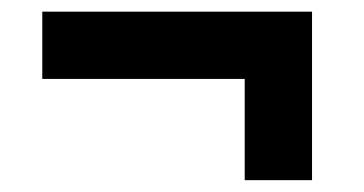

<svg xmlns="http://www.w3.org/2000/svg" viewBox="-20 -427 618 326"><path d="M509.8 -121.1H395.5V-293H51.8V-407.2H509.8Z"/></svg>

Font: Audiowide
Style: Regular
Weight: 400
Version: Version 1.003